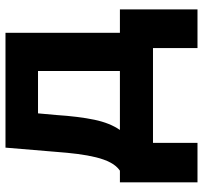

<svg xmlns="http://www.w3.org/2000/svg" viewBox="-40 -529 729 689"><g transform="rotate(-90 324.5 -184.5)"><path d="M14.6 159.7V-118.7H56.6Q74.2 -130.9 85.7 -152.8Q97.2 -174.8 104.5 -204.6Q111.8 -234.4 116.5 -270.8Q121.1 -307.1 124 -347.2L139.2 -529.3H551.3V-118.7H635.3V159.7H496.6V0H156.2V159.7ZM202.6 -118.7H414.1V-412.6H262.2L256.3 -347.2Q251 -266.6 239.3 -210.4Q227.5 -154.3 202.6 -118.7Z"/></g></svg>

Font: Inter 24pt
Style: Bold
Weight: 700
Designer: Rasmus Andersson
Foundry: rsms
Version: Version 4.001;git-66647c0bb